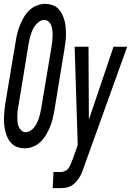

<svg xmlns="http://www.w3.org/2000/svg" viewBox="-36 -763 681 998"><path d="M92 8Q73 8 55.5 2Q38 -4 25.5 -16Q13 -28 5 -44Q-3 -60 -7.5 -77.5Q-12 -95 -14 -113.5Q-16 -132 -15.5 -151Q-15 -170 -13 -189Q-11 -208 -8 -227L46 -550Q49 -571 54.5 -592Q60 -613 68.5 -634Q77 -655 89 -675Q101 -695 117.5 -710.5Q134 -726 156 -734.5Q178 -743 199 -743Q218 -743 235.5 -737Q253 -731 265.5 -719Q278 -707 286 -691Q294 -675 299 -657.5Q304 -640 305.5 -621.5Q307 -603 307 -584Q307 -565 304.5 -546Q302 -527 299 -508L246 -185Q242 -164 237 -143Q232 -122 223 -101Q214 -80 202 -60Q190 -40 173.5 -24.5Q157 -9 135.5 -0.5Q114 8 92 8ZM97 -76Q110 -76 122 -83.5Q134 -91 142 -101.5Q150 -112 156 -124Q162 -136 166 -148.5Q170 -161 173 -173.5Q176 -186 178 -199L232 -521Q234 -535 235.5 -549Q237 -563 237.5 -576.5Q238 -590 236.5 -603.5Q235 -617 231 -629Q227 -641 217.5 -650Q208 -659 194 -659Q181 -659 169.5 -651.5Q158 -644 149.5 -633.5Q141 -623 135 -611Q129 -599 125 -586.5Q121 -574 118 -561.5Q115 -549 113 -536L60 -214Q57 -200 55.5 -186Q54 -172 54 -158.5Q54 -145 55 -131.5Q56 -118 60.5 -106Q65 -94 74.5 -85Q84 -76 97 -76ZM238 215 242 131H279Q290 131 301 126.5Q312 122 319.5 112Q327 102 331 91.5Q335 81 339 70Q339 70 339 70Q339 70 339 70H340L368 -9L352 -520H424L426 -141L554 -520H625L401 103Q396 118 390.5 132Q385 146 376.5 159.5Q368 173 357.5 184.5Q347 196 333 203.5Q319 211 304.5 213Q290 215 276 215Z"/></svg>

Font: Iosevka SS04 Md Ex Obl
Style: Regular
Weight: 500
Width: 7
Italic angle: -9°
Monospace: yes
Designer: Belleve Invis
Foundry: Belleve Invis
Version: Version 19.0.0; ttfautohint (v1.8.4)